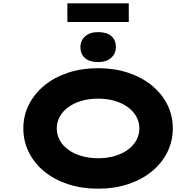

<svg xmlns="http://www.w3.org/2000/svg" viewBox="-20 -1130 1185 1160"><path d="M573 10Q473 10 390 -17.5Q307 -45 247 -94.5Q187 -144 154 -210.5Q121 -277 121 -354Q121 -432 154.5 -498Q188 -564 248 -613.5Q308 -663 390.5 -690.5Q473 -718 573 -718Q672 -718 754.5 -690.5Q837 -663 897.5 -613.5Q958 -564 991 -498Q1024 -432 1024 -355Q1024 -277 991 -210.5Q958 -144 897.5 -94.5Q837 -45 754.5 -17.5Q672 10 573 10ZM573 -174Q627 -174 673 -187.5Q719 -201 752.5 -225.5Q786 -250 804 -283Q822 -316 822 -354Q822 -392 804 -425Q786 -458 752.5 -482.5Q719 -507 673 -520.5Q627 -534 573 -534Q518 -534 472 -520.5Q426 -507 392.5 -482.5Q359 -458 341 -425Q323 -392 323 -354Q323 -316 341 -283Q359 -250 392.5 -225.5Q426 -201 472 -187.5Q518 -174 573 -174ZM573 -755Q522 -755 494 -778.5Q466 -802 466 -846Q466 -885 494.5 -910.5Q523 -936 573 -936Q624 -936 652 -912.5Q680 -889 680 -846Q680 -806 651.5 -780.5Q623 -755 573 -755ZM387 -997V-1110H758V-997Z"/></svg>

Font: Lexend Zetta ExtraBold
Style: Regular
Weight: 800
Designer: Bonnie Shaver-Troup, Thomas Jockin
Foundry: Lexend
Version: Version 1.007